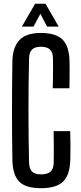

<svg xmlns="http://www.w3.org/2000/svg" viewBox="-20 -980 425 1008"><path d="M195 8Q115 8 80.8 -26.5Q46.5 -61 45 -141Q44 -204 43.5 -269Q43 -334 43 -399.8Q43 -465.5 43.5 -530.8Q44 -596 45 -659Q46.5 -731 81.5 -769Q116.5 -807 194.5 -807Q272.5 -807 307.8 -772.8Q343 -738.5 345 -659Q345.5 -640.5 345.5 -614Q345.5 -587.5 345.2 -561.2Q345 -535 344.5 -516.5H257Q257.5 -540.5 258 -567.5Q258.5 -594.5 258.5 -622Q258.5 -649.5 258 -673.5Q257.5 -705.5 242.2 -720Q227 -734.5 194.5 -734.5Q163 -734.5 148.2 -720Q133.5 -705.5 132.5 -673.5Q131 -604.5 130.2 -536.2Q129.5 -468 129.5 -399.8Q129.5 -331.5 130.2 -263.2Q131 -195 132.5 -126.5Q133.5 -94 148.5 -79.2Q163.5 -64.5 195 -64.5Q229.5 -64.5 245.5 -79.2Q261.5 -94 262 -126.5Q262.5 -151.5 262.5 -180.2Q262.5 -209 262.2 -237.8Q262 -266.5 261.5 -291.5H348.5Q350 -253.5 350 -216Q350 -178.5 349 -141Q347 -61 311.2 -26.5Q275.5 8 195 8ZM95 -840.5 164.5 -960.5H219L288 -840.5H227L192 -907.5L156 -840.5Z"/></svg>

Font: Big Shoulders Display Thin SemiBold
Style: Regular
Weight: 600
Version: Version 2.002